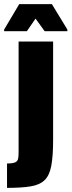

<svg xmlns="http://www.w3.org/2000/svg" viewBox="-54 -711 346 929"><path d="M-20 198V80Q8 80 19.5 74.5Q31 69 33.5 57.5Q36 46 36 29V-510H203V-35Q203 45 194 92Q185 139 161 161.5Q137 184 93 191Q49 198 -20 198ZM-34 -560V-568L39 -691H197L272 -568V-560H162L118 -621L76 -560Z"/></svg>

Font: Saira Condensed Black
Style: Regular
Weight: 900
Width: 3
Designer: Hector Gatti with collaboration of the Omnibus-Type team
Foundry: Omnibus-Type
Version: Version 1.101